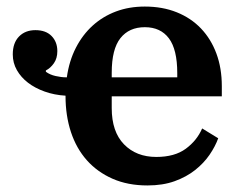

<svg xmlns="http://www.w3.org/2000/svg" viewBox="-20 -554 738 586"><path d="M430 12Q370 12 323.5 -8.5Q277 -29 245 -65Q213 -101 196.5 -151Q180 -201 180 -261V-262Q146 -264 116.5 -274.5Q87 -285 65.5 -301.5Q44 -318 31.5 -340Q19 -362 19 -388Q19 -423 38 -442.5Q57 -462 88 -462Q120 -462 137.5 -444Q155 -426 155 -398Q155 -376 144.5 -361Q134 -346 120 -339V-335Q132 -326 149.5 -322Q167 -318 182 -318H184Q191 -368 211.5 -408Q232 -448 263 -476Q294 -504 334 -519Q374 -534 422 -534Q476 -534 519.5 -516.5Q563 -499 593.5 -467Q624 -435 640.5 -390.5Q657 -346 657 -291V-260H321V-224Q321 -152 358.5 -113.5Q396 -75 457 -75Q513 -75 547 -100Q581 -125 597 -162L646 -132Q637 -107 619.5 -81.5Q602 -56 575.5 -35Q549 -14 513 -1Q477 12 430 12ZM321 -318H521V-331Q521 -403 495.5 -437Q470 -471 422 -471Q374 -471 347.5 -437.5Q321 -404 321 -332Z"/></svg>

Font: IBM Plex Serif SmBld
Style: Regular
Weight: 600
Designer: Mike Abbink, Paul van der Laan, Pieter van Rosmalen
Foundry: Bold Monday
Version: Version 3.001